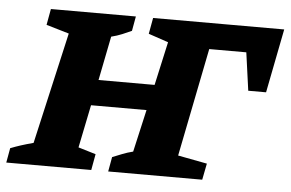

<svg xmlns="http://www.w3.org/2000/svg" viewBox="-59 -595 992 655"><g transform="rotate(5 436.5 -267.5)"><path d="M-16 0 -7 -50Q11 -57 28 -62.5Q45 -68 71 -75L158 -457L80 -480L90 -535H381L372 -485Q357 -478 340 -471Q323 -464 303 -459L273 -308H465L498 -457L430 -480L440 -535H889L846 -316H785L767 -446H640L566 -75L666 -56L655 0H333L342 -50Q357 -56 374.5 -63Q392 -70 412 -75L445 -220H255L225 -73L285 -55L275 0Z"/></g></svg>

Font: Piazzolla SC
Style: Bold Italic
Weight: 700
Italic angle: -11.3°
Designer: Juan Pablo del Peral
Foundry: Huerta Tipografica
Version: Version 1.330